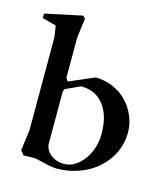

<svg xmlns="http://www.w3.org/2000/svg" viewBox="-104 -759 745 850"><g transform="rotate(15 268.5 -334.5)"><path d="M233.4 7.8Q212.9 7.8 175.3 -1.5Q137.7 -10.7 129.9 -11.7L77.1 -10.7L61.5 -30.3L74.2 -125V-549.8L66.4 -602.5L2 -620.1L2.9 -640.6L172.9 -676.8L183.6 -665L171.9 -575.2V-392.6L181.6 -377L296.9 -426.8Q340.8 -426.3 379.2 -409.2Q417.5 -392.1 443.1 -364.3Q468.8 -336.4 483.4 -301Q498 -265.6 498 -228.5Q498 -159.7 460.2 -104.7Q422.4 -49.8 362.3 -21Q302.2 7.8 233.4 7.8ZM258.8 -20.5Q294.9 -20.5 325 -46.4Q355 -72.3 370.8 -111.1Q386.7 -149.9 386.7 -190.4Q386.7 -275.4 349.1 -323.7Q311.5 -372.1 245.1 -372.1L176.8 -340.8L171.9 -328.1V-92.8Q171.9 -62 198 -41.3Q224.1 -20.5 258.8 -20.5Z"/></g></svg>

Font: Comprehension SemiBold
Style: Regular
Weight: 600
Designer: Alfredo Marco Pradil
Foundry: Alfredo Marco Pradil
Version: 1.0